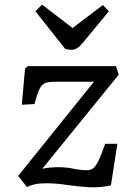

<svg xmlns="http://www.w3.org/2000/svg" viewBox="-20 -807 589 836"><path d="M101 -519H485L497 -482L164 -72Q181 -76 199 -77.5Q217 -79 234 -79Q269 -79 300 -72.5Q331 -66 358 -66Q373 -66 384 -73Q395 -80 407.5 -104.5Q420 -129 438 -181H491L463 0Q414 11 365 8Q316 5 270 -2Q224 -9 182 -9Q151 -9 131.5 -4.5Q112 0 97 7L59 -41L389 -451H219Q192 -451 177 -445.5Q162 -440 152 -419.5Q142 -399 130 -354L75 -351L89 -508ZM134 -758 163 -787 296 -685 428 -785 454 -758 341 -621Q316 -590 293 -590Q277 -590 264 -594Z"/></svg>

Font: Literata 7pt
Style: Italic
Weight: 400
Italic angle: -2°
Designer: Latin by Veronika Burian and Jose Scaglione. Greek by Irene Vlachou. Cyrillic by Vera Evstafieva
Foundry: TypeTogether
Version: Version 3.002